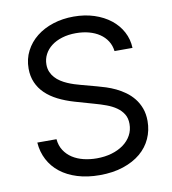

<svg xmlns="http://www.w3.org/2000/svg" viewBox="-83 -810 805 896"><g transform="rotate(-10 319.0 -362.0)"><path d="M485.8 -545.5Q482.6 -572.4 469.1 -593.6Q455.6 -614.7 433.9 -629.3Q412.3 -643.8 383.9 -651.5Q355.5 -659.1 322.4 -659.1Q286.2 -659.1 256.6 -650Q226.9 -641 206 -624.8Q185 -608.7 173.5 -586.6Q161.9 -564.6 161.9 -538.4Q161.9 -518.8 168.7 -503.2Q175.4 -487.6 186.4 -475.5Q197.4 -463.4 212 -454Q226.6 -444.6 242.2 -437.9Q257.8 -431.1 273.4 -426.1Q289.1 -421.2 302.6 -417.6L376.4 -397.7Q395.2 -392.8 417.8 -385.5Q440.3 -378.2 463.1 -367.4Q485.8 -356.5 506.9 -341.3Q528.1 -326 544.6 -305.4Q561.1 -284.8 571 -258.2Q581 -231.5 581 -197.4Q581 -153.4 563.6 -114.9Q546.2 -76.3 512.6 -48.1Q479 -19.9 430 -3.6Q381 12.8 318.2 12.8Q259.6 12.8 212.7 -1.8Q165.8 -16.3 132.3 -42.6Q98.7 -68.9 79.4 -105.8Q60 -142.8 56.8 -187.5H147.7Q150.6 -156.6 165.3 -133.9Q180 -111.2 203.1 -96.2Q226.2 -81.3 256 -74Q285.9 -66.8 318.2 -66.8Q356.2 -66.8 388.5 -76.2Q420.8 -85.6 444.8 -103Q468.8 -120.4 482.2 -144.7Q495.7 -169 495.7 -198.9Q495.7 -226.2 483.8 -245.4Q471.9 -264.6 452.1 -278.4Q432.2 -292.3 405.9 -302Q379.6 -311.8 350.9 -319.6L261.4 -345.2Q218.8 -357.6 184.7 -374.8Q150.6 -392 126.6 -415.1Q102.6 -438.2 89.7 -467.9Q76.7 -497.5 76.7 -534.1Q76.7 -579.9 96.1 -617.4Q115.4 -654.8 149 -681.5Q182.5 -708.1 227.8 -722.7Q273.1 -737.2 325.3 -737.2Q378.2 -737.2 422.6 -722.7Q467 -708.1 499.5 -682.5Q532 -657 550.8 -621.8Q569.6 -586.6 571 -545.5Z"/></g></svg>

Font: Interop
Style: Regular
Weight: 400
Designer: Rasmus Andersson, Google, Jang Haemin
Foundry: jhaemin
Version: Version 1.008